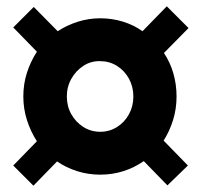

<svg xmlns="http://www.w3.org/2000/svg" viewBox="-20 -551 640 609"><path d="M86 38 22 -26 97 -103Q77 -134 65.5 -170Q54 -206 54 -245Q54 -285 65.5 -320.5Q77 -356 97 -387L22 -464L87 -529L163 -452Q192 -471 226.5 -482Q261 -493 298 -493Q335 -493 369.5 -482.5Q404 -472 432 -452L509 -531L578 -462L500 -383Q520 -353 530 -318Q540 -283 540 -245Q540 -206 529 -170.5Q518 -135 499 -105L576 -26L511 37L436 -40Q406 -19 371 -8Q336 3 298 3Q260 3 225 -8Q190 -19 161 -39ZM298 -133Q327 -133 351 -148Q375 -163 389 -188.5Q403 -214 403 -245Q403 -276 389 -301.5Q375 -327 351 -342Q327 -357 298 -357Q269 -358 245 -342.5Q221 -327 206.5 -301.5Q192 -276 192 -245Q192 -214 206 -189Q220 -164 244 -148.5Q268 -133 298 -133Z"/></svg>

Font: Nunito Sans 11pt Black
Style: Regular
Weight: 900
Version: Version 3.101;gftools[0.9.27]